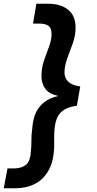

<svg xmlns="http://www.w3.org/2000/svg" viewBox="-33 -831 515 1024"><path d="M-13 173 7 67H45Q79 67 104 49Q129 31 132 -27Q135 -53 134.5 -81.5Q134 -110 139 -145Q144 -222 180 -264Q216 -306 275 -318V-320Q228 -330 208 -358.5Q188 -387 188 -425Q188 -468 201.5 -507.5Q215 -547 228.5 -582.5Q242 -618 242 -650Q242 -682 225 -693.5Q208 -705 181 -705H143L161 -811H224Q291 -811 330.5 -779Q370 -747 370 -684Q370 -641 355 -599.5Q340 -558 325.5 -519Q311 -480 311 -444Q311 -416 330.5 -396Q350 -376 395 -370L377 -267Q313 -259 284.5 -224Q256 -189 256 -101Q256 -90 256 -80Q256 -70 256 -61Q256 21 228.5 73Q201 125 154.5 149Q108 173 50 173Z"/></svg>

Font: DeepMind Sans
Style: Bold Italic
Weight: 700
Italic angle: -10°
Designer: Jonny Pinhorn / Modifications: Colophon Foundry
Foundry: Colophon Foundry
Version: Version 1.002; ttfautohint (v1.8.2)